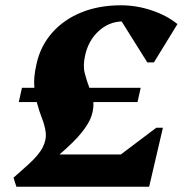

<svg xmlns="http://www.w3.org/2000/svg" viewBox="-20 -706 691 726"><path d="M51 -320 63 -374H110Q108 -394 110 -416Q112 -438 118 -464Q133 -532 177 -582Q221 -632 287.5 -659Q354 -686 437 -686Q496 -686 553 -667Q610 -648 651 -615L562 -470H537L440 -625Q390 -623 352 -587.5Q314 -552 302 -497Q293 -458 300.5 -429Q308 -400 318 -374H512L500 -320H333Q335 -296 326 -268Q317 -240 288.5 -204.5Q260 -169 205 -122H437L571 -223H596L544 0H42L31 -34L86 -83Q127 -120 141.5 -149Q156 -178 153 -204Q150 -230 139 -258Q128 -286 119 -320Z"/></svg>

Font: Platypi
Style: Bold Italic
Weight: 700
Italic angle: -13°
Designer: David Sargent
Foundry: Bolt Cutter Type
Version: Version 1.200; ttfautohint (v1.8.4.7-5d5b)